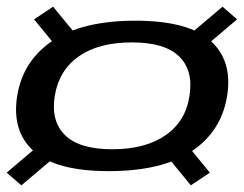

<svg xmlns="http://www.w3.org/2000/svg" viewBox="-27 -606 730 575"><path d="M299 -93.5Q458 -93.5 546.8 -152.8Q635.5 -212 653 -317.5Q670.5 -423 604 -483.5Q537.5 -544 378.5 -544Q219.5 -544 130.5 -484Q41.5 -424 24.5 -319Q7.5 -213.5 73.8 -153.5Q140 -93.5 299 -93.5ZM37 -51 156 -151.5 111.5 -189.5 -7 -89ZM544.5 -51 601.5 -89 519 -189.5 462 -151.5ZM309.5 -159Q211 -159 168 -201Q125 -243 137 -319Q150 -396.5 209.8 -437.8Q269.5 -479 368 -479Q466.5 -479 509.5 -437Q552.5 -395 540.5 -319Q529 -242.5 468.5 -200.8Q408 -159 309.5 -159ZM157.5 -447.5 214.5 -485.5 132 -586 75 -548ZM564.5 -447.5 683 -548 639.5 -586 520.5 -485.5Z"/></svg>

Font: Anybody Expanded
Style: Italic
Weight: 400
Width: 7
Italic angle: -10°
Version: Version 1.113;gftools[0.9.25]